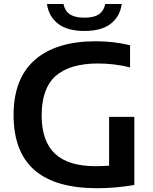

<svg xmlns="http://www.w3.org/2000/svg" viewBox="-20 -962 788 989"><path d="M672 -360V-9Q573.5 7.5 480.5 7.5Q265 7.5 157.8 -85.8Q50.5 -179 50 -368Q49.5 -557 159.2 -653.2Q269 -749.5 474 -749.5Q564.5 -749.5 650 -729V-615Q568.5 -635 484.5 -635Q338.5 -634.5 266.5 -570.5Q194.5 -506.5 194.5 -366.5Q195 -234 263.5 -170Q332 -106 472 -106Q504.5 -106 542 -108.5V-360ZM222 -941.5H307Q313.5 -907 339.2 -889Q365 -871 415 -871Q465 -871 490.2 -889Q515.5 -907 522 -941.5H607Q598.5 -877.5 550.8 -840Q503 -802.5 415 -802.5Q326.5 -802.5 278.5 -840.2Q230.5 -878 222 -941.5Z"/></svg>

Font: Encode Sans Semi Expanded SmBd
Style: Regular
Weight: 600
Width: 6
Designer: Multiple Designers
Foundry: Impallari Type
Version: Version 2.000